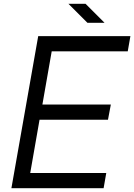

<svg xmlns="http://www.w3.org/2000/svg" viewBox="-20 -990 706 1010"><path d="M440 -870H530L430 -970H340ZM40 0H525L539 -80H139L188 -360H548L563 -440H203L252 -720H652L666 -800H181Z"/></svg>

Font: Gauge
Style: Italic
Weight: 400
Italic angle: -80°
Designer: Daniel Pimley
Foundry: Daniel Pimley
Version: Version 1.000;PS 001.001;hotconv 1.0.56